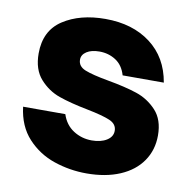

<svg xmlns="http://www.w3.org/2000/svg" viewBox="-70 -649 728 730"><g transform="rotate(10 294.0 -283.5)"><path d="M29 -196H192Q205 -156 237 -135.5Q269 -115 308 -115Q343 -115 365.5 -129Q388 -143 388 -166Q388 -192 360 -204Q332 -216 271 -228Q204 -241 160 -256.5Q116 -272 84 -308Q52 -344 52 -406Q52 -494 117 -536.5Q182 -579 280 -579Q385 -579 454.5 -526.5Q524 -474 540 -379H381Q370 -417 342 -435Q314 -453 279 -453Q248 -453 229.5 -441Q211 -429 211 -410Q211 -384 239.5 -372.5Q268 -361 330 -350Q398 -338 443 -323Q488 -308 520.5 -273Q553 -238 553 -177Q553 -121 523.5 -78Q494 -35 439 -11.5Q384 12 310 12Q245 12 184.5 -8.5Q124 -29 81 -75.5Q38 -122 29 -196Z"/></g></svg>

Font: Open Sauce One Black
Style: Regular
Weight: 900
Designer: Alfredo Marco Pradil
Foundry: Creative Sauce Fz LLC
Version: Version 1.477